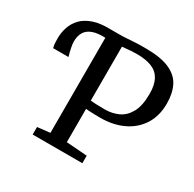

<svg xmlns="http://www.w3.org/2000/svg" viewBox="-162 -923 1109 1097"><g transform="rotate(30 392.5 -375.0)"><path d="M184.3 0V-49.6L267.4 -59.1V-708.4L256 -725.9L267.4 -743H322.2Q352.3 -743 375.4 -744.7Q398.5 -746.4 425.8 -748Q453.1 -749.7 495.2 -749.6Q596.6 -749.6 654.3 -724.3Q711.9 -699 735.9 -651.3Q760 -603.6 760 -536Q760 -454 722.7 -395.8Q685.4 -337.6 620.2 -306.8Q554.9 -275.9 470.5 -275.9Q452.6 -275.9 432 -276.4Q411.5 -276.9 395.6 -277.9Q379.7 -278.8 375.2 -279.6V-59.8L512 -49.6V0ZM470.8 -330.3Q517.2 -330.3 557.3 -348.8Q597.4 -367.3 622.1 -411.9Q646.9 -456.5 646.9 -535Q646.9 -593.4 627.7 -628.9Q608.6 -664.3 569.6 -680.3Q530.7 -696.2 471.3 -696.2Q449.1 -696.2 431.9 -694.9Q414.7 -693.5 401 -692.1Q387.3 -690.7 375 -690.2V-334.4Q387.8 -332.4 412.4 -331.3Q437 -330.3 470.8 -330.3ZM39.3 -485.8Q35.9 -494.2 34.4 -509.5Q32.9 -524.9 32.9 -548.5Q32.9 -585.4 44.6 -620.9Q56.2 -656.5 83 -684.8Q109.8 -713.1 155.6 -729Q201.4 -745 269.6 -743L278.2 -714.1L269.6 -686.3Q218.1 -688.8 185.4 -677.1Q152.7 -665.4 137.4 -640.6Q122.1 -615.8 122.1 -578.1Q122.1 -562.5 126.9 -538.6Q131.6 -514.7 140.1 -485.8Z"/></g></svg>

Font: Merriweather Light
Style: Regular
Weight: 300
Version: Version 2.100